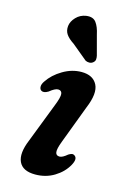

<svg xmlns="http://www.w3.org/2000/svg" viewBox="-113 -775 564 842"><g transform="rotate(15 168.5 -353.5)"><path d="M217 -92Q230.5 -92 252 -110.5Q260 -115.5 266.5 -117Q273 -118.5 279.5 -114Q296 -102.5 278.5 -71Q258.5 -35 220.2 -11.8Q182 11.5 134 11.5Q77 11.5 60.2 -24.8Q43.5 -61 70 -125L139 -303.5Q155.5 -344.5 153.5 -359.8Q151.5 -375 135.5 -375Q121.5 -375 97 -355Q77.5 -343.5 66.5 -350Q58 -355 57.8 -366.8Q57.5 -378.5 67 -392Q90 -427 131 -451.2Q172 -475.5 215.5 -475.5Q267.5 -475.5 286.5 -438.8Q305.5 -402 275.5 -330.5L210.5 -158Q196.5 -121.5 198.8 -106.8Q201 -92 217 -92ZM237 -651.5 261 -561.5Q263 -552.5 262 -544.2Q261 -536 252.5 -529.5Q245.5 -524 236 -524Q226.5 -524 219 -528L149 -586Q125 -601.5 114 -617.5Q103 -633.5 105.5 -655.5Q108 -676.5 126 -695.5Q144 -714.5 170.5 -718.5Q201.5 -723 215.8 -704Q230 -685 237 -651.5Z"/></g></svg>

Font: Fraunces 9pt S050 SemiBold
Style: Italic
Weight: 600
Italic angle: -16°
Version: Version 1.000; ttfautohint (v1.8.3)